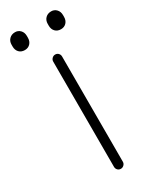

<svg xmlns="http://www.w3.org/2000/svg" viewBox="-204 -710 590 750"><g transform="rotate(-30 91.0 -334.5)"><path d="M123 -495V-20Q123 -12 117 -6Q111 0 103 0Q94 0 88.5 -6Q83 -12 83 -20V-495Q83 -503 89 -509Q95 -515 103 -515Q112 -515 117.5 -509Q123 -503 123 -495ZM173 -589Q157 -589 147.5 -599Q138 -609 138 -625V-633Q138 -649 148 -659Q158 -669 174 -669Q188 -669 197.5 -659Q207 -649 207 -633V-625Q207 -609 197.5 -599Q188 -589 173 -589ZM10 -589Q-6 -589 -15.5 -599Q-25 -609 -25 -625V-633Q-25 -649 -15 -659Q-5 -669 11 -669Q25 -669 34.5 -659Q44 -649 44 -633V-625Q44 -609 34.5 -599Q25 -589 10 -589Z"/></g></svg>

Font: Quicksand Variable Light
Style: Regular
Weight: 300
Designer: Andrew Paglinawan
Foundry: Andrew Paglinawan
Version: Version 3.004